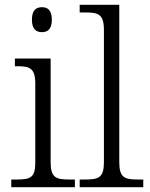

<svg xmlns="http://www.w3.org/2000/svg" viewBox="-20 -780 627 800"><path d="M155 -646C178 -646 196 -658 196 -698C196 -738 178 -750 155 -750C131 -750 113 -738 113 -698C113 -658 131 -646 155 -646ZM27 0H292V-32H271C213 -32 191 -39 191 -105V-536H42V-504H52C103 -504 127 -497 127 -431V-102C127 -38 105 -32 47 -32H27Z M312 0H577V-32H556C499 -32 477 -39 477 -105V-760H312V-728H338C389 -728 413 -721 413 -655V-105C413 -39 391 -32 333 -32H312Z"/></svg>

Font: Noto Serif Tamil Light
Style: Italic
Weight: 300
Italic angle: -12°
Designer: Indian Type Foundry, Tom Grace, and the Monotype Design Team
Foundry: Monotype Imaging Inc.
Version: Version 2.003